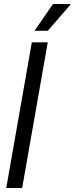

<svg xmlns="http://www.w3.org/2000/svg" viewBox="-20 -933 369 953"><path d="M11 0 138 -723H217L90 0ZM151 -780 243 -913H329V-909L217 -780Z"/></svg>

Font: Archivo Condensed
Style: Italic
Weight: 400
Width: 3
Italic angle: -10°
Designer: Hector Gatti
Foundry: Omnibus-Type
Version: Version 2.001